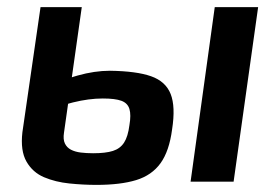

<svg xmlns="http://www.w3.org/2000/svg" viewBox="-20 -511 788 540"><path d="M210 -491 160 -138Q157 -119 162.5 -107.5Q168 -96 179.5 -90Q191 -84 207 -82Q223 -80 242 -80Q277 -80 297.5 -86.5Q318 -93 329 -110Q340 -127 344 -159Q349 -188 344 -204.5Q339 -221 321.5 -227.5Q304 -234 269 -234Q230 -234 185.5 -223Q141 -212 91 -183L102 -256Q150 -285 198 -298.5Q246 -312 289 -312Q364 -311 405 -296.5Q446 -282 460 -246.5Q474 -211 464 -147Q456 -86 431.5 -52Q407 -18 363 -4.5Q319 9 251 9Q214 9 175 5Q136 1 104 -12.5Q72 -26 54.5 -56.5Q37 -87 43 -139L94 -491ZM706 -491 637 0H516L584 -491Z"/></svg>

Font: Exo 2 SemiBold
Style: Italic
Weight: 600
Italic angle: -8°
Designer: Natanael Gama
Foundry: Natanael Gama
Version: Version 2.010